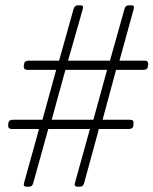

<svg xmlns="http://www.w3.org/2000/svg" viewBox="-20 -706 582 728"><path d="M82 2Q74 2 71.5 -1.5Q69 -5 71 -12L128 -217H24Q10 -217 11 -232V-237Q13 -246 17 -249Q21 -252 28 -252H141L193 -441H84Q69 -441 70 -456L71 -461Q72 -470 76.5 -473Q81 -476 88 -476H204L259 -672Q261 -679 265 -682.5Q269 -686 279 -686H283Q291 -686 293.5 -683Q296 -680 294 -672L238 -476H397L452 -672Q454 -679 458 -682.5Q462 -686 472 -686H476Q484 -686 486.5 -683Q489 -680 487 -672L433 -476H529Q543 -476 542 -461L541 -456Q540 -441 525 -441H420L369 -252H473Q489 -252 486 -237V-232Q485 -223 480.5 -220Q476 -217 469 -217H355L299 -12Q297 -5 293.5 -1.5Q290 2 279 2H275Q267 2 264.5 -1.5Q262 -5 264 -12L321 -217H163L106 -12Q104 -5 100.5 -1.5Q97 2 86 2ZM176 -252H334L386 -441H228Z"/></svg>

Font: Asap Thin
Style: Italic
Weight: 250
Italic angle: -6°
Designer: Pablo Cosgaya
Foundry: Omnibus-Type
Version: Version 3.001